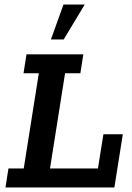

<svg xmlns="http://www.w3.org/2000/svg" viewBox="-20 -821 577 841"><path d="M4 0 17 -83H84L150 -500H83L96 -583H345L332 -500H265L199 -83H409L433 -233H518L481 0ZM203 -648 258 -801H351L259 -648Z"/></svg>

Font: Rokkitt SemiBold
Style: Italic
Weight: 600
Italic angle: -9°
Designer: Vernon Adams
Foundry: Vernon Adams
Version: Version 3.103